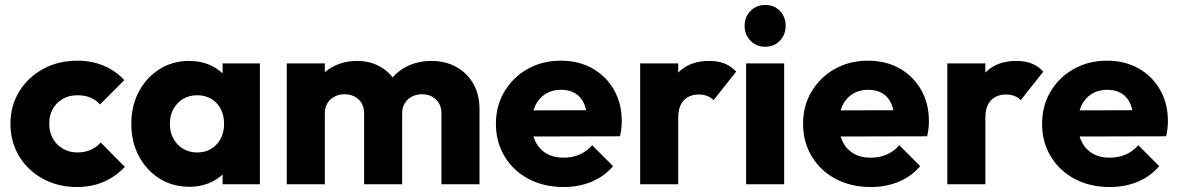

<svg xmlns="http://www.w3.org/2000/svg" viewBox="-20 -741 4736 772"><path d="M289 11Q214 11 153 -22Q92 -55 57 -113Q22 -171 22 -243Q22 -316 57.5 -373.5Q93 -431 154 -464Q215 -497 291 -497Q348 -497 395.5 -477.5Q443 -458 480 -419L382 -321Q365 -340 342.5 -349Q320 -358 291 -358Q258 -358 232.5 -343.5Q207 -329 192.5 -303.5Q178 -278 178 -244Q178 -210 192.5 -184Q207 -158 233 -143Q259 -128 291 -128Q321 -128 344.5 -138.5Q368 -149 385 -168L482 -70Q444 -30 396 -9.5Q348 11 289 11Z M741 10Q674 10 621.5 -23Q569 -56 538.5 -113Q508 -170 508 -243Q508 -316 538.5 -373Q569 -430 621.5 -463Q674 -496 741 -496Q790 -496 829.5 -477Q869 -458 894 -424.5Q919 -391 922 -348V-138Q919 -95 894.5 -61.5Q870 -28 830 -9Q790 10 741 10ZM772 -128Q821 -128 851 -160.5Q881 -193 881 -243Q881 -277 867.5 -303Q854 -329 829.5 -343.5Q805 -358 773 -358Q741 -358 716.5 -343.5Q692 -329 677.5 -303Q663 -277 663 -243Q663 -210 677 -184Q691 -158 716 -143Q741 -128 772 -128ZM875 0V-131L898 -249L875 -367V-486H1025V0Z M1133 0V-486H1286V0ZM1444 0V-284Q1444 -321 1421.5 -341.5Q1399 -362 1366 -362Q1343 -362 1325 -352.5Q1307 -343 1296.5 -326Q1286 -309 1286 -284L1227 -310Q1227 -368 1252 -409.5Q1277 -451 1320 -473.5Q1363 -496 1417 -496Q1468 -496 1508.5 -473Q1549 -450 1573 -409Q1597 -368 1597 -311V0ZM1755 0V-284Q1755 -321 1732.5 -341.5Q1710 -362 1677 -362Q1654 -362 1636 -352.5Q1618 -343 1607.5 -326Q1597 -309 1597 -284L1509 -296Q1511 -358 1538.5 -402.5Q1566 -447 1611.5 -471.5Q1657 -496 1714 -496Q1770 -496 1813.5 -472.5Q1857 -449 1882.5 -405.5Q1908 -362 1908 -301V0Z M2246 11Q2167 11 2105.5 -21.5Q2044 -54 2009 -112Q1974 -170 1974 -243Q1974 -316 2008.5 -373.5Q2043 -431 2102 -464Q2161 -497 2235 -497Q2307 -497 2362 -466Q2417 -435 2448.5 -380Q2480 -325 2480 -254Q2480 -241 2478.5 -226.5Q2477 -212 2473 -193L2054 -192V-297L2408 -298L2342 -254Q2341 -296 2329 -323.5Q2317 -351 2293.5 -365.5Q2270 -380 2236 -380Q2200 -380 2173.5 -363.5Q2147 -347 2132.5 -317Q2118 -287 2118 -244Q2118 -201 2133.5 -170.5Q2149 -140 2177.5 -123.5Q2206 -107 2245 -107Q2281 -107 2310 -119.5Q2339 -132 2361 -157L2445 -73Q2409 -31 2358 -10Q2307 11 2246 11Z M2554 0V-486H2707V0ZM2707 -267 2643 -317Q2662 -402 2707 -449Q2752 -496 2832 -496Q2867 -496 2893.5 -485.5Q2920 -475 2940 -453L2849 -338Q2839 -349 2824 -355Q2809 -361 2790 -361Q2752 -361 2729.5 -337.5Q2707 -314 2707 -267Z M2980 0V-486H3133V0ZM3057 -553Q3021 -553 2997.5 -577.5Q2974 -602 2974 -637Q2974 -673 2997.5 -697Q3021 -721 3057 -721Q3093 -721 3116 -697Q3139 -673 3139 -637Q3139 -602 3116 -577.5Q3093 -553 3057 -553Z M3481 11Q3402 11 3340.5 -21.5Q3279 -54 3244 -112Q3209 -170 3209 -243Q3209 -316 3243.5 -373.5Q3278 -431 3337 -464Q3396 -497 3470 -497Q3542 -497 3597 -466Q3652 -435 3683.5 -380Q3715 -325 3715 -254Q3715 -241 3713.5 -226.5Q3712 -212 3708 -193L3289 -192V-297L3643 -298L3577 -254Q3576 -296 3564 -323.5Q3552 -351 3528.5 -365.5Q3505 -380 3471 -380Q3435 -380 3408.5 -363.5Q3382 -347 3367.5 -317Q3353 -287 3353 -244Q3353 -201 3368.5 -170.5Q3384 -140 3412.5 -123.5Q3441 -107 3480 -107Q3516 -107 3545 -119.5Q3574 -132 3596 -157L3680 -73Q3644 -31 3593 -10Q3542 11 3481 11Z M3789 0V-486H3942V0ZM3942 -267 3878 -317Q3897 -402 3942 -449Q3987 -496 4067 -496Q4102 -496 4128.5 -485.5Q4155 -475 4175 -453L4084 -338Q4074 -349 4059 -355Q4044 -361 4025 -361Q3987 -361 3964.5 -337.5Q3942 -314 3942 -267Z M4442 11Q4363 11 4301.5 -21.5Q4240 -54 4205 -112Q4170 -170 4170 -243Q4170 -316 4204.5 -373.5Q4239 -431 4298 -464Q4357 -497 4431 -497Q4503 -497 4558 -466Q4613 -435 4644.5 -380Q4676 -325 4676 -254Q4676 -241 4674.5 -226.5Q4673 -212 4669 -193L4250 -192V-297L4604 -298L4538 -254Q4537 -296 4525 -323.5Q4513 -351 4489.5 -365.5Q4466 -380 4432 -380Q4396 -380 4369.5 -363.5Q4343 -347 4328.5 -317Q4314 -287 4314 -244Q4314 -201 4329.5 -170.5Q4345 -140 4373.5 -123.5Q4402 -107 4441 -107Q4477 -107 4506 -119.5Q4535 -132 4557 -157L4641 -73Q4605 -31 4554 -10Q4503 11 4442 11Z"/></svg>

Font: Outfit-Bold
Style: Bold
Weight: 700
Designer: Rodrigo Fuenzalida
Foundry: fragTYPE
Version: Version 1.000